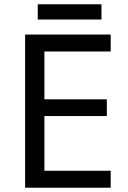

<svg xmlns="http://www.w3.org/2000/svg" viewBox="-20 -875 596 895"><path d="M496 0H97V-714H496V-635H187V-412H478V-334H187V-79H496ZM453 -855V-784H156V-855Z"/></svg>

Font: Noto Sans Bamum
Style: Regular
Weight: 400
Designer: Monotype Design Team
Foundry: Monotype Imaging Inc.
Version: Version 2.001